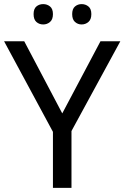

<svg xmlns="http://www.w3.org/2000/svg" viewBox="-20 -915 606 935"><path d="M283.2 -362.8 469.2 -713.9H565.9L328.1 -276.9V0H237.8V-272.9L0 -713.9H98.1ZM143.6 -846.2Q143.6 -872.1 157.2 -883.5Q170.9 -895 190.4 -895Q209.5 -895 223.6 -883.5Q237.8 -872.1 237.8 -846.2Q237.8 -820.3 223.6 -808.1Q209.5 -795.9 190.4 -795.9Q170.9 -795.9 157.2 -808.1Q143.6 -820.3 143.6 -846.2ZM331.5 -846.2Q331.5 -872.1 345.2 -883.5Q358.9 -895 377.4 -895Q396.5 -895 410.6 -883.5Q424.8 -872.1 424.8 -846.2Q424.8 -820.3 410.6 -808.1Q396.5 -795.9 377.4 -795.9Q358.9 -795.9 345.2 -808.1Q331.5 -820.3 331.5 -846.2Z"/></svg>

Font: Noto Sans Southeast Asian
Style: Regular
Weight: 400
Designer: Monotype Design Team
Foundry: Monotype Imaging Inc.
Version: Version 1.06 uh; ttfautohint (v1.4.1)